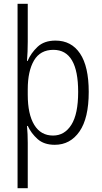

<svg xmlns="http://www.w3.org/2000/svg" viewBox="-20 -757 540 1017"><path d="M73 240V-737H127V-537Q127 -482 123 -434H126Q144 -476 179 -509Q214 -542 274 -542Q358 -542 404 -473.5Q450 -405 450 -270Q450 -131 401 -60.5Q352 10 270 10Q213 10 179 -20.5Q145 -51 127 -90H123Q125 -69 126 -46.5Q127 -24 127 0V240ZM261 -39Q322 -39 358 -96Q394 -153 394 -270Q394 -493 263 -493Q193 -493 160 -436.5Q127 -380 127 -284V-255Q127 -152 161.5 -95.5Q196 -39 261 -39Z"/></svg>

Font: Noto Sans Mono ExtraCondensed Light
Style: Regular
Weight: 300
Width: 2
Designer: Monotype Design Team
Foundry: Monotype Imaging Inc.
Version: Version 2.014; ttfautohint (v1.8.4.7-5d5b)